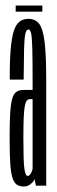

<svg xmlns="http://www.w3.org/2000/svg" viewBox="-20 -675 206 698"><path d="M67 3Q74.5 3 80.5 0.5Q86.5 -2 91.5 -6Q96.5 -10 100.2 -14.5Q104 -19 105.5 -24.5L110.5 0H148V-386.5Q148 -475 142.2 -522.2Q136.5 -569.5 122.8 -588Q109 -606.5 83 -606.5Q64.5 -606.5 51.2 -596.5Q38 -586.5 30.2 -562.5Q22.5 -538.5 18.8 -495.2Q15 -452 15.5 -385.5H66Q66.5 -457 67.5 -496.5Q68.5 -536 72.2 -552Q76 -568 83 -568Q90.5 -568 93.5 -551.8Q96.5 -535.5 97.5 -496Q98.5 -456.5 98.5 -386V-348H65.5Q49.5 -348 39.2 -340.8Q29 -333.5 24 -314.8Q19 -296 17 -262Q15 -228 15 -173Q15 -116 17.2 -81.2Q19.5 -46.5 25.5 -28.2Q31.5 -10 41.5 -3.5Q51.5 3 67 3ZM81 -35.5Q76.5 -35.5 73.8 -41Q71 -46.5 68.8 -61Q66.5 -75.5 65.8 -103Q65 -130.5 65 -175Q65 -219.5 66.2 -247.5Q67.5 -275.5 70.2 -289.8Q73 -304 77.5 -309.2Q82 -314.5 89 -314.5H98.5V-62Q98 -57.5 95.5 -51.2Q93 -45 89.2 -40.2Q85.5 -35.5 81 -35.5ZM37 -632.5H134V-655H37Z"/></svg>

Font: Anybody UltraCondensed Light
Style: Regular
Weight: 300
Width: 1
Version: Version 1.113;gftools[0.9.25]